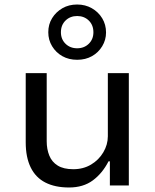

<svg xmlns="http://www.w3.org/2000/svg" viewBox="-20 -822 687 851"><path d="M286 9Q224 9 181 -13Q138 -35 116 -80Q94 -125 94 -191V-498H187V-196Q187 -161 198.5 -132.5Q210 -104 236 -88Q262 -72 305 -72Q349 -72 383.5 -92.5Q418 -113 438 -147Q458 -181 458 -218V-498H551V0H467V-107H461Q434 -54 391.5 -22.5Q349 9 286 9ZM322 -557Q285 -557 256.5 -573Q228 -589 211 -617Q194 -645 194 -679Q194 -714 211 -741.5Q228 -769 256.5 -785.5Q285 -802 322 -802Q358 -802 387 -785.5Q416 -769 433 -741Q450 -713 450 -678Q450 -645 433 -617Q416 -589 387.5 -573Q359 -557 322 -557ZM322 -608Q353 -608 373.5 -628Q394 -648 394 -679Q394 -711 373.5 -731Q353 -751 322 -751Q291 -751 270.5 -731Q250 -711 250 -679Q250 -648 270.5 -628Q291 -608 322 -608Z"/></svg>

Font: Nunito Sans 6pt
Style: Regular
Weight: 400
Version: Version 3.101;gftools[0.9.27]